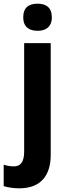

<svg xmlns="http://www.w3.org/2000/svg" viewBox="-64 -781 362 1041"><path d="M62 -687C62 -635 94 -614 140 -614C184 -614 217 -635 217 -687C217 -741 185 -761 140 -761C93 -761 62 -741 62 -687ZM41 240C159 240 211 168 211 59V-547H67V41C67 102 44 121 11 121C-9 121 -25 118 -44 112V228C-21 236 12 240 41 240Z"/></svg>

Font: Noto Sans Georgian SemiCondensed Bold
Style: Regular
Weight: 700
Width: 4
Designer: Monotype Design Team, Akaki Razmadze
Foundry: Google LLC
Version: Version 2.005